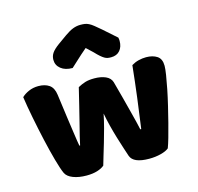

<svg xmlns="http://www.w3.org/2000/svg" viewBox="-109 -859 1017 986"><g transform="rotate(-15 400.0 -366.0)"><path d="M328 -15Q314 -3 290 4.5Q266 12 233 12Q192 12 162 0.5Q132 -11 122 -32Q111 -56 96.5 -108Q82 -160 68 -222Q54 -284 41.5 -348Q29 -412 22 -461Q36 -475 59.5 -485.5Q83 -496 111 -496Q146 -496 168.5 -480.5Q191 -465 196 -427Q206 -351 213 -301.5Q220 -252 224.5 -220.5Q229 -189 231.5 -172.5Q234 -156 236 -146H240Q243 -162 250.5 -192.5Q258 -223 268 -262Q278 -301 289 -346.5Q300 -392 311 -437Q331 -448 350.5 -454Q370 -460 399 -460Q434 -460 459 -449Q484 -438 491 -415Q503 -371 514 -329.5Q525 -288 534 -252.5Q543 -217 550 -189.5Q557 -162 560 -146H565Q576 -223 586.5 -306Q597 -389 606 -475Q624 -486 644 -491Q664 -496 684 -496Q719 -496 742 -481Q765 -466 765 -429Q765 -413 760 -381Q755 -349 747 -309Q739 -269 728.5 -225Q718 -181 707.5 -140Q697 -99 687.5 -66Q678 -33 671 -15Q657 -3 628 4.5Q599 12 566 12Q482 12 467 -30Q461 -48 452 -75.5Q443 -103 433 -136Q423 -169 414 -204.5Q405 -240 399 -273Q392 -238 382 -200.5Q372 -163 361.5 -127.5Q351 -92 342 -62.5Q333 -33 328 -15ZM397 -622Q363 -593 344 -575Q325 -557 306 -540Q267 -540 244 -558.5Q221 -577 221 -606Q221 -626 232 -642Q243 -658 269 -677L318 -712Q342 -729 361.5 -736.5Q381 -744 401 -744Q414 -744 424.5 -742.5Q435 -741 446 -735.5Q457 -730 470 -719.5Q483 -709 503 -692L573 -630Q574 -625 574.5 -621Q575 -617 575 -612Q575 -581 558.5 -561.5Q542 -542 511 -542Q501 -542 493 -543.5Q485 -545 476.5 -550Q468 -555 457 -564.5Q446 -574 431 -590Z"/></g></svg>

Font: Baloo
Style: Regular
Weight: 400
Designer: Sarang Kulkarni and Ek Type
Foundry: Ek Type
Version: Version 1.100;PS 1.000;hotconv 1.0.88;makeotf.lib2.5.647800;